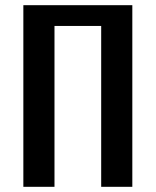

<svg xmlns="http://www.w3.org/2000/svg" viewBox="-20 -720 600 740"><path d="M70 0V-700H490V0H370V-620H190V0Z"/></svg>

Font: Cuprum
Style: Regular
Weight: 400
Designer: Jovanny Lemonad
Foundry: Jovanny Lemonad
Version: Version 3.000